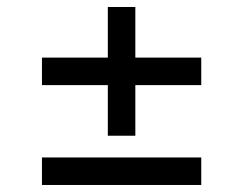

<svg xmlns="http://www.w3.org/2000/svg" viewBox="-20 -566 699 552"><path d="M100.6 -34.2V-113.3H558.6V-34.2ZM100.6 -321.3V-400.4H558.6V-321.3ZM290 -175.8V-545.9H369.1V-175.8Z"/></svg>

Font: Inter V
Style: Weight 400 Optical size 14.0
Weight: 400
Designer: Rasmus Andersson
Foundry: rsms
Version: Version 4.000;git-4fc901f